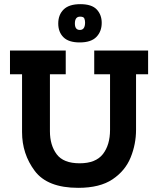

<svg xmlns="http://www.w3.org/2000/svg" viewBox="-20 -893 759 923"><path d="M469 -783Q469 -742 443.5 -715.5Q418 -689 363 -689Q310 -689 285 -714Q260 -739 260 -780Q260 -822 286 -847.5Q312 -873 366 -873Q421 -873 445 -847.5Q469 -822 469 -783ZM389 -785Q389 -795 385.5 -804Q382 -813 365 -813Q340 -813 340 -780Q340 -749 364 -749Q389 -749 389 -785ZM692 -536H634V-269Q634 -200 608 -136Q582 -72 521 -31Q460 10 356 10Q208 10 147 -71.5Q86 -153 86 -258V-536H28V-650H296V-536H220V-262Q220 -195 252.5 -151.5Q285 -108 363 -108Q440 -108 474.5 -152Q509 -196 509 -269V-536H433V-650H692Z"/></svg>

Font: Zilla Slab Bold
Style: Bold
Weight: 700
Designer: Typotheque.com
Foundry: Typotheque type foundry
Version: Version 1.1; 2017; ttfautohint (v1.6)